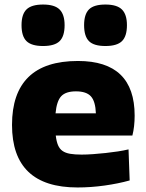

<svg xmlns="http://www.w3.org/2000/svg" viewBox="-20 -818 646 847"><path d="M170 -615Q119 -615 97 -636.5Q75 -658 75 -707Q75 -755 97 -776.5Q119 -798 170 -798Q221 -798 243 -776Q265 -754 265 -707Q265 -658 243 -636.5Q221 -615 170 -615ZM445 -615Q394 -615 372.5 -636.5Q351 -658 351 -707Q351 -755 372.5 -776.5Q394 -798 445 -798Q496 -798 518 -776Q540 -754 540 -707Q540 -658 518 -636.5Q496 -615 445 -615ZM322 9Q33 9 33 -267Q33 -407 105.5 -478Q178 -549 324 -549Q574 -549 574 -308Q574 -259 564 -220H226Q229 -194 236 -177.5Q243 -161 256 -152Q269 -143 289.5 -139.5Q310 -136 340 -136Q363 -136 390.5 -138Q418 -140 446 -143Q474 -146 500 -150Q526 -154 547 -159L552 -22Q502 -8 441.5 0.5Q381 9 322 9ZM315 -415Q270 -415 250 -393.5Q230 -372 225 -318H403Q401 -371 381 -393Q361 -415 315 -415Z"/></svg>

Font: Encode Sans Normal
Style: ExtraBold
Weight: 800
Designer: Pablo Impallari, Andres Torresi
Foundry: Pablo Impallari, Andres Torresi
Version: Version 1.000; ttfautohint (v1.00) -l 8 -r 50 -G 200 -x 14 -